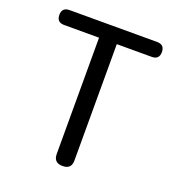

<svg xmlns="http://www.w3.org/2000/svg" viewBox="-133 -839 865 945"><g transform="rotate(20 299.5 -366.5)"><path d="M253 -327V-46C253 -15 269 0 300 0C331 0 346 -15 346 -46V-655H529C555 -655 568 -668 568 -694C568 -720 555 -733 529 -733H299H70C44 -733 31 -720 31 -694C31 -668 44 -655 70 -655H253Z"/></g></svg>

Font: GenSenRounded2 TW R
Style: Regular
Weight: 400
Version: Version 2.100;PS 2.1;hotconv 16.6.51;makeotf.lib2.5.65220 DE